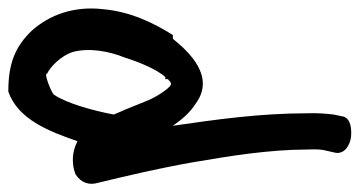

<svg xmlns="http://www.w3.org/2000/svg" viewBox="-223 -559 863 461"><g transform="rotate(90 208.5 -328.5)"><path d="M280 -312C266 -332 250 -352 228 -366C162 -416 102 -350 71 -312H62C34 -267 6 -212 0 -144C-8 -74 14 -16 51 26C90 67 131 83 197 83H198C264 60 293 -13 317 -83C327 -78 344 -71 365 -72C377 -72 387 -75 396 -78C418 -92 423 -112 417 -132C400 -202 382 -279 368 -358C353 -446 337 -542 337 -636V-637C336 -656 337 -669 339 -677L344 -699C351 -723 327 -738 305 -740H304C289 -741 264 -740 258 -722L253 -698C251 -680 249 -661 250 -634C250 -522 265 -415 280 -312ZM103 -71C92 -111 101 -159 116 -196C128 -234 145 -274 163 -294H168V-300C177 -309 180 -309 185 -305C196 -295 213 -269 222 -245L241 -198C245 -190 247 -184 253 -170C243 -117 225 -55 205 -26C199 -20 152 -1 155 -10C136 -19 111 -46 103 -71Z"/></g></svg>

Font: Stray Cat
Style: ExBlkCn
Weight: 1000
Version: Version 1.0